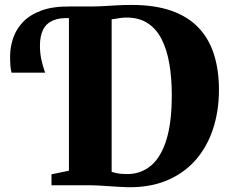

<svg xmlns="http://www.w3.org/2000/svg" viewBox="-20 -770 951 798"><path d="M508.5 8Q489.5 7.5 469 6.2Q448.5 5 428 3.5Q407.5 2 388.8 1Q370 0 355.5 0H194V-45.5L266.5 -60.5V-743H353Q385.5 -743 413.5 -744.8Q441.5 -746.5 469 -748Q496.5 -749.5 526.5 -749.5Q624.5 -749.5 693.8 -724.8Q763 -700 806.2 -653.8Q849.5 -607.5 869.8 -542.5Q890 -477.5 890 -397Q890 -308.5 865.2 -233.5Q840.5 -158.5 792 -103.8Q743.5 -49 672.2 -19.5Q601 10 508.5 8ZM511.5 -46.5Q567.5 -47.5 608.5 -82.5Q649.5 -117.5 671.8 -189.5Q694 -261.5 694 -374Q694 -445 684 -504Q674 -563 652.2 -606.2Q630.5 -649.5 594.5 -673.2Q558.5 -697 506.5 -697Q492 -697 480 -695.2Q468 -693.5 458.8 -691.8Q449.5 -690 444 -689.5V-56Q454.5 -52.5 465.5 -50.2Q476.5 -48 488 -47.2Q499.5 -46.5 511.5 -46.5ZM28 -468Q24.5 -481 23.2 -497.2Q22 -513.5 22 -536Q22 -574 34.5 -611.2Q47 -648.5 75.5 -678.5Q104 -708.5 152 -726.2Q200 -744 271 -743L276 -719L271 -694.5Q228.5 -697 200.5 -685Q172.5 -673 159.2 -646.8Q146 -620.5 146 -580.5Q146 -549.5 152 -522Q158 -494.5 167.5 -468Z"/></svg>

Font: Merriweather 72pt Black
Style: Regular
Weight: 900
Version: Version 2.100